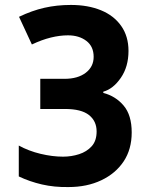

<svg xmlns="http://www.w3.org/2000/svg" viewBox="-20 -747 603 777"><path d="M257 10Q200 11 150 -0.5Q100 -12 56 -33V-158Q96 -136 144 -124.5Q192 -113 235 -113Q269 -113 300 -123Q331 -133 351 -155Q371 -177 371 -215Q371 -257 340 -281.5Q309 -306 243 -306H143V-428H241Q295 -428 327 -452.5Q359 -477 359 -517Q359 -559 329.5 -581.5Q300 -604 255 -604Q222 -604 185.5 -595Q149 -586 109 -567L57 -679Q109 -704 159.5 -715.5Q210 -727 267 -727Q336 -727 388.5 -705.5Q441 -684 470.5 -642Q500 -600 500 -541Q500 -477 469 -432Q438 -387 398 -376V-371Q448 -358 480.5 -319.5Q513 -281 513 -211Q513 -143 480.5 -94Q448 -45 390 -17.5Q332 10 257 10Z"/></svg>

Font: Noto Sans Mono SemiCondensed
Style: Bold
Weight: 700
Width: 4
Designer: Monotype Design Team
Foundry: Monotype Imaging Inc.
Version: Version 2.014